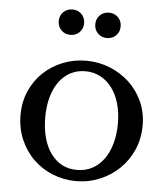

<svg xmlns="http://www.w3.org/2000/svg" viewBox="-54 -816 763 874"><g transform="rotate(5 327.0 -378.5)"><path d="M325 -540Q382 -540 433 -519.5Q484 -499 522.5 -463Q561 -427 583.5 -377.5Q606 -328 606 -269Q606 -208 583.5 -157Q561 -106 522.5 -69Q484 -32 433 -11Q382 10 325 10Q269 10 218.5 -10.5Q168 -31 130 -68Q92 -105 70 -156.5Q48 -208 48 -269Q48 -328 70 -378Q92 -428 130 -464Q168 -500 218.5 -520Q269 -540 325 -540ZM325 -492Q288 -492 257.5 -476Q227 -460 205.5 -430.5Q184 -401 172.5 -359.5Q161 -318 161 -268Q161 -216 172.5 -174Q184 -132 205.5 -102.5Q227 -73 257 -57Q287 -41 325 -41Q363 -41 394 -57Q425 -73 447 -103Q469 -133 481 -175Q493 -217 493 -268Q493 -318 481 -359Q469 -400 447 -429.5Q425 -459 394 -475.5Q363 -492 325 -492ZM184 -709Q184 -734 200.5 -750.5Q217 -767 242 -767Q267 -767 283.5 -750.5Q300 -734 300 -709Q300 -684 283.5 -667.5Q267 -651 242 -651Q217 -651 200.5 -667.5Q184 -684 184 -709ZM351 -709Q351 -734 367.5 -750.5Q384 -767 409 -767Q434 -767 450.5 -750.5Q467 -734 467 -709Q467 -684 450.5 -667.5Q434 -651 409 -651Q384 -651 367.5 -667.5Q351 -684 351 -709Z"/></g></svg>

Font: Libre Baskerville
Style: Regular
Weight: 400
Designer: Pablo Impallari, Rodrigo Fuenzalida
Foundry: Pablo Impallari, Rodrigo Fuenzalida
Version: Version 1.000; ttfautohint (v0.93) -l 8 -r 50 -G 200 -x 14 -